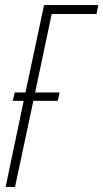

<svg xmlns="http://www.w3.org/2000/svg" viewBox="-20 -734 406 754"><path d="M2 0H39L111 -338H207L214 -371H118L183 -679H359L366 -714H153L80 -371H38L30 -338H73Z"/></svg>

Font: Noto Sans ExtraCondensed ExtraLight
Style: Italic
Weight: 200
Width: 2
Italic angle: -12°
Designer: Monotype Design Team
Foundry: Monotype Imaging Inc.
Version: Version 2.013